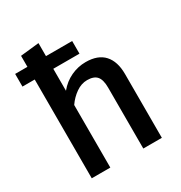

<svg xmlns="http://www.w3.org/2000/svg" viewBox="-179 -899 972 1029"><g transform="rotate(-30 307.5 -385.0)"><path d="M525.1 -394.9V0H410.3V-376.9Q410.3 -425.6 392.1 -446.9Q373.8 -468.2 332.3 -468.2Q296.4 -468.2 263.3 -445.1Q230.3 -422.1 206.2 -387.2V0H91.3V-611.3H15.4V-689.7H91.3V-757.9L206.2 -770.3V-689.7H368.2V-611.3H206.2V-475.4Q238.5 -514.9 282.3 -535.4Q326.2 -555.9 373.8 -555.9Q449.2 -555.9 487.2 -514.1Q525.1 -472.3 525.1 -394.9Z"/></g></svg>

Font: Fira Code Fixed Medium
Style: Regular
Weight: 500
Monospace: yes
Designer: Carrois Corporate, Edenspiekermann AG, Nikita Prokopov
Foundry: Carrois Corporate, Edenspiekermann AG, Nikita Prokopov
Version: Version 5.002